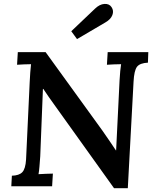

<svg xmlns="http://www.w3.org/2000/svg" viewBox="-20 -972 809 1002"><path d="M575 10 263 -426Q249 -445 234.5 -466Q220 -487 206 -508H204L190 -156Q188 -129 186 -104Q184 -79 181 -63Q198 -64 220.5 -65Q243 -66 256 -66L252 0H39L42 -55Q80 -56 96.5 -73.5Q113 -91 116 -139L135 -544Q136 -570 138 -595Q140 -620 142 -637Q126 -637 104 -636Q82 -635 69 -634L73 -700H218L514 -291Q536 -260 553 -234.5Q570 -209 585 -187H586L604 -553Q607 -607 612 -637Q595 -637 573 -636Q551 -635 538 -634L542 -700H754L752 -645Q710 -643 695 -623.5Q680 -604 677 -546L647 10ZM382 -768 352 -809 476 -927Q500 -950 525 -951.5Q550 -953 562 -935Q575 -916 566.5 -893.5Q558 -871 530 -855Z"/></svg>

Font: Lora SemiBold
Style: Italic
Weight: 600
Italic angle: -3°
Designer: Olga Karpushina, Alexei Vanyashin (Cyrillic)
Foundry: Cyreal
Version: Version 3.011; ttfautohint (v1.8.4.7-5d5b)